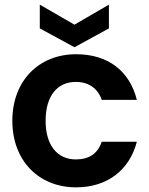

<svg xmlns="http://www.w3.org/2000/svg" viewBox="-20 -796 642 825"><path d="M33 -277C33 -105 147 9 307 9C443 9 537 -67 568 -187H417C400 -136 363 -111 306 -111C226 -111 176 -172 176 -277C176 -384 226 -444 306 -444C362 -444 401 -415 417 -367H568C537 -491 444 -563 307 -563C147 -563 33 -449 33 -277ZM151 -776V-674L300 -593L448 -674V-776L300 -690Z"/></svg>

Font: Poppins SemiBold
Style: Regular
Weight: 600
Designer: Ninad Kale (Devanagari), Jonny Pinhorn (Latin)
Foundry: Indian Type Foundry
Version: 4.004